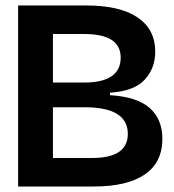

<svg xmlns="http://www.w3.org/2000/svg" viewBox="-20 -680 635 700"><path d="M46 0V-660H295Q417 -660 481.5 -616.5Q546 -573 546 -491Q546 -432 508 -390Q470 -348 381 -342V-333Q480 -327 526 -286Q572 -245 572 -174Q572 -88 508 -44Q444 0 321 0ZM173 -379H286Q420 -379 420 -470Q420 -556 287 -556H173ZM173 -104H316Q446 -104 446 -192Q446 -289 288 -289H173Z"/></svg>

Font: Bricolage Grotesque 96pt SemiBold
Style: Regular
Weight: 600
Designer: Mathieu Triay
Foundry: Atelier Triay
Version: Version 1.001; ttfautohint (v1.8.4.7-5d5b);gftools[0.9.33.de